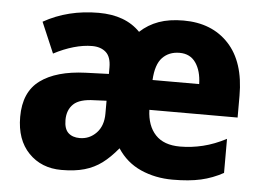

<svg xmlns="http://www.w3.org/2000/svg" viewBox="-45 -617 936 685"><g transform="rotate(5 423.0 -275.0)"><path d="M586 -559Q688 -559 748 -494.5Q808 -430 808 -309V-231H492Q494 -174 524 -142Q554 -110 612 -110Q653 -110 694 -120Q735 -130 777 -152V-30Q739 -9 697 0.5Q655 10 596 10Q534 10 482 -13Q430 -36 398 -85Q370 -51 342.5 -30.5Q315 -10 280.5 0Q246 10 198 10Q126 10 80.5 -37Q35 -84 35 -166Q35 -255 92 -297Q149 -339 254 -343L337 -346V-369Q337 -407 318.5 -423.5Q300 -440 269 -440Q238 -440 203 -430Q168 -420 132 -401L85 -511Q172 -560 282 -560Q378 -560 431 -505Q460 -532 497.5 -545.5Q535 -559 586 -559ZM582 -443Q544 -443 520.5 -418.5Q497 -394 494 -338H661Q660 -385 640 -414Q620 -443 582 -443ZM294 -248Q241 -247 219 -226Q197 -205 197 -169Q197 -137 212 -123Q227 -109 253 -109Q288 -109 312.5 -134.5Q337 -160 337 -204V-250Z"/></g></svg>

Font: Noto Sans Arabic SemCond ExtBd
Style: Regular
Weight: 800
Width: 4
Designer: Monotype Design Team, Nadine Chahine, Nizar Qandah and Khaled Hosny
Foundry: Monotype Imaging Inc.
Version: Version 2.012; ttfautohint (v1.8.4.7-5d5b)